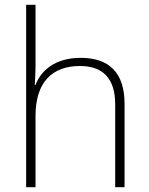

<svg xmlns="http://www.w3.org/2000/svg" viewBox="-20 -780 622 800"><path d="M128 -504V-760H89V0H128V-297C128 -437 197 -505 313 -505C407 -505 460 -455 460 -345V0H499V-347C499 -479 433 -539 316 -539C212 -539 151 -488 128 -426H125C126 -454 128 -475 128 -504Z"/></svg>

Font: Noto Sans Arabic ExtLt
Style: Regular
Weight: 200
Designer: Monotype Design Team, Nadine Chahine, Nizar Qandah and Khaled Hosny
Foundry: Monotype Imaging Inc.
Version: Version 2.012